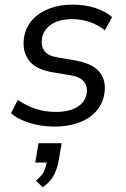

<svg xmlns="http://www.w3.org/2000/svg" viewBox="-20 -531 536 819"><path d="M212.8 8.9Q156.1 8.9 106.2 -6.6Q56.4 -22.2 27 -47.7L56.1 -105.2Q89.5 -81.1 130.6 -67.3Q171.7 -53.6 217.7 -53.6Q275.7 -53.6 309.8 -74.8Q344 -96.1 349.6 -131.5Q354.6 -163.4 337.4 -183.7Q320.3 -204 277.7 -210.5L205.7 -222.5Q131.7 -234.5 102.7 -274.2Q73.7 -314 82.7 -371.8Q90.2 -416.1 118.6 -447Q147 -477.9 191 -494.6Q235.1 -511.3 288.3 -511.3Q343.2 -511.3 387.8 -496.5Q432.5 -481.6 458.2 -458.2L427.2 -401.6Q400.8 -423.7 364.6 -436.5Q328.4 -449.3 288.3 -449.3Q230.9 -449.3 198 -426.2Q165.2 -403.2 159.1 -367.8Q154.1 -335.8 169 -314.5Q183.9 -293.3 222.9 -286.7L297.4 -273.7Q373.4 -261.2 403.9 -224.5Q434.4 -187.8 425 -131Q418.5 -88.3 390.4 -56.6Q362.3 -25 317 -8Q271.6 8.9 212.8 8.9ZM162 267.9 133.5 239.3Q160.1 217.8 168.5 197.9Q177 178.1 181.5 151.5L200.2 162.3H130.4L144.3 79.9H242.9L231.5 147.9Q225 187.2 209.8 216.4Q194.6 245.6 162 267.9Z"/></svg>

Font: Mulish ExtraLight
Style: Italic
Weight: 200
Italic angle: -9°
Designer: Vernon Adams
Foundry: Vernon Adams
Version: Version 3.603